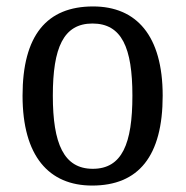

<svg xmlns="http://www.w3.org/2000/svg" viewBox="-20 -566 576 596"><path d="M266 10C410 10 485 -81 485 -269C485 -456 403 -546 269 -546C125 -546 50 -456 50 -269C50 -81 132 10 266 10ZM268 -42C178 -42 144 -120 144 -269C144 -418 177 -493 267 -493C358 -493 391 -418 391 -269C391 -120 359 -42 268 -42Z"/></svg>

Font: Noto Serif Devanagari SemiCondensed
Style: Regular
Weight: 400
Width: 4
Designer: Universal Thirst, Indian Type Foundry and the Monotype Design Team
Foundry: Monotype Imaging Inc.
Version: Version 2.004